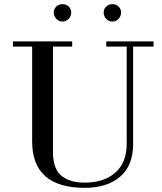

<svg xmlns="http://www.w3.org/2000/svg" viewBox="-20 -902 792 936"><path d="M254.6 -810.1Q242.2 -823.2 242.2 -840.8Q242.2 -858.4 254.6 -870.1Q267.1 -881.8 284.7 -881.8Q302.2 -881.8 314.7 -870.1Q327.1 -858.4 327.1 -840.8Q327.1 -823.2 314.7 -810.1Q302.2 -796.9 284.7 -796.9Q267.1 -796.9 254.6 -810.1ZM497.8 -810.1Q485.4 -823.2 485.4 -840.8Q485.4 -858.4 497.8 -870.1Q510.3 -881.8 527.8 -881.8Q545.4 -881.8 557.9 -870.1Q570.3 -858.4 570.3 -840.8Q570.3 -823.2 557.9 -810.1Q545.4 -796.9 527.8 -796.9Q510.3 -796.9 497.8 -810.1ZM43 -674.8V-700.2H332V-674.8H238.3V-158.2Q238.3 -116.2 250.2 -86.7Q262.2 -57.1 284.4 -41.3Q306.6 -25.4 333 -18.6Q359.4 -11.7 393.6 -11.7Q486.8 -11.7 542.2 -60.5Q597.7 -109.4 597.7 -202.1V-674.8H498V-700.2H728.5V-674.8H628.9V-198.2Q628.9 -95.2 565.7 -40.8Q502.4 13.7 393.6 13.7Q136.7 13.7 136.7 -212.9V-674.8Z"/></svg>

Font: Theano Didot
Style: Regular
Weight: 400
Designer: Alexey Kryukov
Version: Version 2.0